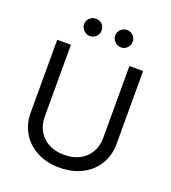

<svg xmlns="http://www.w3.org/2000/svg" viewBox="-161 -1025 1030 1157"><g transform="rotate(20 353.5 -446.5)"><path d="M628.9 -707V-239.3Q628.9 -167 594.7 -109.6Q560.5 -52.2 498 -19.8Q435.5 12.7 353.5 12.7Q271.5 12.7 209 -19.8Q146.5 -52.2 112.3 -109.6Q78.1 -167 78.1 -239.3V-707H166V-246.1Q166 -194.8 188.7 -154.8Q211.4 -114.7 253.9 -92Q296.4 -69.3 353.5 -69.3Q411.1 -69.3 453.4 -92Q495.6 -114.7 518.3 -154.8Q541 -194.8 541 -246.1V-707ZM198.2 -850.6Q198.2 -874 214.8 -890.1Q231.4 -906.2 253.9 -906.2Q278.8 -906.2 294.7 -890.6Q310.5 -875 310.5 -850.6Q310.5 -828.1 294.4 -811.5Q278.3 -794.9 253.9 -794.9Q239.7 -794.9 226.8 -802.7Q213.9 -810.5 206.1 -823.5Q198.2 -836.4 198.2 -850.6ZM397.5 -850.6Q397.5 -874.5 414.3 -890.4Q431.2 -906.2 454.1 -906.2Q477.5 -906.2 493.7 -890.4Q509.8 -874.5 509.8 -850.6Q509.8 -835.9 502.4 -823.2Q495.1 -810.5 482.2 -802.7Q469.2 -794.9 454.1 -794.9Q439.5 -794.9 426.3 -802.7Q413.1 -810.5 405.3 -823.5Q397.5 -836.4 397.5 -850.6Z"/></g></svg>

Font: Pretendard JP
Style: Regular
Weight: 400
Designer: Base glyphs from Inter by Rasmus Andersson; Hangeul glyphs from Noto Sans CJK(Source Han Sans) by Jang Soo-young and Kan
Foundry: Kil Hyung-jin
Version: Version 1.309